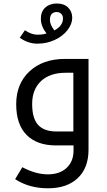

<svg xmlns="http://www.w3.org/2000/svg" viewBox="-20 -815 601 1076"><path d="M391.1 -78.1V-407.2H348.1Q259.3 -407.2 209.7 -360.4Q160.2 -313.5 160.2 -232.2Q160.2 -150.9 194.1 -114.5Q228 -78.1 296.9 -78.1ZM392.1 28.8V0H293.9Q187.5 0 129.2 -58.6Q70.8 -117.2 70.8 -231.4Q70.8 -345.7 145.5 -415.3Q220.2 -484.9 345.2 -484.9H476.1V23.9Q476.1 126 415.8 183.1Q355.5 240.2 249.3 240.2Q143.1 240.2 64.9 189L105 122.1Q180.7 162.1 247.8 162.1Q314.9 162.1 353.5 125.7Q392.1 89.4 392.1 28.8ZM333 -712.4Q333 -728 322.8 -737.8Q312.5 -747.6 297.1 -747.6Q281.7 -747.6 270.8 -737.8Q259.8 -728 259.8 -702.4Q259.8 -676.8 284.7 -644.5Q333 -670.4 333 -712.4ZM90.8 -603.5 119.6 -645.5Q156.7 -620.6 188.5 -620.6Q220.2 -620.6 240.7 -627.4Q209 -668 209 -709.2Q209 -750.5 233.9 -772.9Q258.8 -795.4 298.8 -795.4Q338.9 -795.4 361.8 -772.7Q384.8 -750 384.8 -715.3Q384.8 -680.7 358.2 -646.2Q331.5 -611.8 286.6 -591.1Q241.7 -570.3 189.5 -570.3Q137.2 -570.3 90.8 -603.5Z"/></svg>

Font: DroidArabicKufi
Style: Regular
Weight: 400
Designer: Pascal Zoghbi
Foundry: Ascender Corporation
Version: Version 1.00